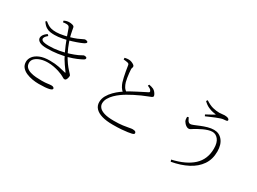

<svg xmlns="http://www.w3.org/2000/svg" viewBox="-41 -1522 3083 2299"><g transform="rotate(30 1500.0 -372.0)"><path d="M493 41Q451 41 405 33.5Q359 26 319 8.5Q279 -9 254 -38.5Q229 -68 229 -113Q229 -152 255.5 -187.5Q282 -223 336 -245.5Q390 -268 472 -268Q546 -268 601 -256.5Q656 -245 693 -235Q704 -232 704.5 -234.5Q705 -237 700 -244Q685 -266 649 -315.5Q613 -365 580 -436Q561 -476 542.5 -520Q524 -564 506 -613Q488 -662 470 -715Q465 -731 455 -739Q445 -747 422 -747Q409 -747 398.5 -746Q388 -745 377 -743L373 -764Q394 -774 410 -778Q426 -782 445 -782Q466 -782 489 -775.5Q512 -769 515 -752Q519 -731 523 -708.5Q527 -686 532.5 -662.5Q538 -639 545 -615Q552 -594 561.5 -566.5Q571 -539 584.5 -507.5Q598 -476 615 -443Q648 -382 676 -343.5Q704 -305 725 -282.5Q746 -260 757.5 -247.5Q769 -235 769 -227Q769 -216 765 -200Q761 -184 753.5 -172.5Q746 -161 735 -161Q725 -161 715.5 -165.5Q706 -170 694.5 -177.5Q683 -185 666 -192Q647 -201 615.5 -211Q584 -221 544.5 -228.5Q505 -236 463 -236Q409 -236 364.5 -221.5Q320 -207 293.5 -181.5Q267 -156 267 -121Q267 -83 289.5 -60.5Q312 -38 348.5 -27Q385 -16 426.5 -13Q468 -10 506 -10Q532 -10 551 -11.5Q570 -13 584.5 -15Q599 -17 611.5 -18.5Q624 -20 636 -20Q655 -20 665 -12.5Q675 -5 675 4Q675 12 665.5 18.5Q656 25 635 30Q614 35 579 38Q544 41 493 41ZM359 -376Q306 -376 274 -389.5Q242 -403 232.5 -425.5Q223 -448 236.5 -475.5Q250 -503 289 -530L307 -513Q255 -471 267.5 -442.5Q280 -414 370 -414Q442 -414 509 -426.5Q576 -439 633.5 -457.5Q691 -476 731 -494Q755 -505 766.5 -512Q778 -519 785.5 -522.5Q793 -526 802 -526Q812 -526 819 -524Q826 -522 830 -518Q834 -514 834 -508Q834 -501 830 -495Q826 -489 814 -482Q787 -467 743.5 -448.5Q700 -430 641.5 -413.5Q583 -397 512 -386.5Q441 -376 359 -376ZM362 -561Q333 -561 304 -565Q275 -569 246 -587Q217 -605 189 -647L204 -659Q227 -640 248 -627Q269 -614 296 -607Q323 -600 364 -600Q384 -600 411.5 -603.5Q439 -607 469 -613.5Q499 -620 526 -627Q588 -644 625.5 -660Q663 -676 683.5 -687Q704 -698 713 -698Q721 -698 729 -696Q737 -694 743 -690.5Q749 -687 749 -680Q749 -674 744.5 -668.5Q740 -663 730 -657Q719 -650 680.5 -634.5Q642 -619 587.5 -602Q533 -585 473.5 -573Q414 -561 362 -561Z M1504 21Q1416 21 1355 3Q1294 -15 1262 -49.5Q1230 -84 1230 -133Q1230 -181 1254 -223.5Q1278 -266 1313 -301Q1348 -336 1381.5 -360.5Q1415 -385 1433 -397Q1460 -414 1495 -433Q1530 -452 1565 -470Q1600 -488 1629.5 -503Q1659 -518 1677 -527Q1691 -533 1694 -539Q1697 -545 1692 -555Q1685 -569 1669.5 -578.5Q1654 -588 1636 -595L1646 -613Q1664 -609 1681 -604.5Q1698 -600 1709 -594Q1726 -584 1738 -569.5Q1750 -555 1756 -542Q1762 -529 1762 -521Q1762 -508 1744 -500.5Q1726 -493 1698 -482Q1670 -472 1627.5 -453Q1585 -434 1542 -412Q1499 -390 1467 -371Q1439 -355 1404.5 -330.5Q1370 -306 1339 -275.5Q1308 -245 1288 -210Q1268 -175 1268 -137Q1268 -108 1289 -82.5Q1310 -57 1359 -41.5Q1408 -26 1493 -26Q1565 -26 1614 -32.5Q1663 -39 1694 -45.5Q1725 -52 1741 -52Q1754 -52 1765 -49.5Q1776 -47 1782.5 -40.5Q1789 -34 1789 -23Q1789 -15 1780 -9.5Q1771 -4 1757 -1Q1740 3 1708 8Q1676 13 1625.5 17Q1575 21 1504 21ZM1421 -375Q1395 -392 1378.5 -420Q1362 -448 1353 -476Q1345 -503 1337 -537Q1329 -571 1322.5 -609.5Q1316 -648 1310 -686Q1309 -697 1304 -703.5Q1299 -710 1284 -714Q1271 -717 1255 -718.5Q1239 -720 1229 -721L1228 -744Q1248 -749 1260 -750Q1272 -751 1284 -751Q1303 -751 1323 -743.5Q1343 -736 1357 -725.5Q1371 -715 1371 -705Q1372 -693 1367.5 -685Q1363 -677 1364 -660Q1365 -641 1368 -611.5Q1371 -582 1376 -551Q1381 -520 1387 -498Q1396 -467 1411.5 -441Q1427 -415 1456 -398Z M2320 33Q2504 -9 2601.5 -99Q2699 -189 2699 -337Q2699 -420 2665 -461.5Q2631 -503 2584 -503Q2558 -503 2527 -493.5Q2496 -484 2466 -470Q2436 -456 2411 -442Q2386 -428 2372 -420Q2356 -411 2343.5 -401.5Q2331 -392 2314 -392Q2300 -392 2285 -401Q2270 -410 2258 -423Q2246 -436 2240 -447Q2233 -462 2231.5 -474Q2230 -486 2230 -506L2249 -512Q2259 -490 2267.5 -476Q2276 -462 2285.5 -456Q2295 -450 2306 -450Q2320 -450 2350.5 -462.5Q2381 -475 2421 -491.5Q2461 -508 2505 -520.5Q2549 -533 2589 -533Q2662 -533 2707 -477.5Q2752 -422 2752 -327Q2752 -219 2699 -141.5Q2646 -64 2551 -14.5Q2456 35 2329 58ZM2401 -638Q2423 -650 2443.5 -661Q2464 -672 2482.5 -682.5Q2501 -693 2515 -702Q2501 -704 2471 -709.5Q2441 -715 2404 -732Q2367 -749 2332 -784L2345 -802Q2401 -765 2447.5 -753Q2494 -741 2539 -741Q2554 -741 2577 -744Q2600 -747 2612 -747Q2628 -747 2642.5 -744Q2657 -741 2667 -734Q2677 -727 2677 -716Q2677 -708 2669.5 -704.5Q2662 -701 2649 -700Q2639 -699 2622.5 -697.5Q2606 -696 2585 -689Q2562 -682 2530.5 -669Q2499 -656 2467.5 -642.5Q2436 -629 2411 -618Z"/></g></svg>

Font: Noto Serif SC ExtraLight ExtraLight
Style: Regular
Weight: 250
Version: Version 2.002-H1;hotconv 1.1.0;makeotfexe 2.6.0